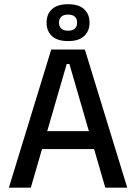

<svg xmlns="http://www.w3.org/2000/svg" viewBox="-20 -868 630 888"><path d="M122.5 0H21L217 -639H372.5L568.5 0H467L301 -572H288.5ZM439.5 -178.5H149V-261.5H439.5ZM195.5 -762V-764Q195.5 -802.5 220.2 -825.5Q245 -848.5 295 -848.5Q344.5 -848.5 369.2 -825.5Q394 -802.5 394 -764V-762Q394 -724.5 369.2 -701.2Q344.5 -678 295 -678Q245 -678 220.2 -701.2Q195.5 -724.5 195.5 -762ZM253 -764V-762.5Q253 -745 263.8 -735.5Q274.5 -726 295 -726Q315.5 -726 326 -735.5Q336.5 -745 336.5 -762.5V-764Q336.5 -781.5 326 -791Q315.5 -800.5 295 -800.5Q274.5 -800.5 263.8 -791Q253 -781.5 253 -764Z"/></svg>

Font: Anek Kannada Medium Medium
Style: Regular
Weight: 500
Version: Version 1.003